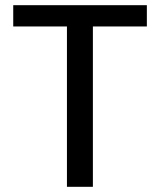

<svg xmlns="http://www.w3.org/2000/svg" viewBox="-20 -720 616 740"><path d="M238 0V-618H31V-700H546V-618H338V0Z"/></svg>

Font: DM Sans 9pt Medium
Style: Regular
Weight: 500
Version: Version 4.004;gftools[0.9.30]